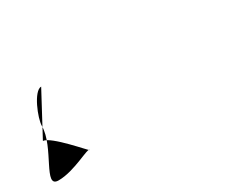

<svg xmlns="http://www.w3.org/2000/svg" viewBox="-95 -313 728 608"><g transform="rotate(-30 269.5 -9.5)"><path d="M0 0C28 0 114 103 114 99C114 87 41 133 -19 133C-76 133 21 34 21 -43C21 -70 54 -152 81.4 -152Z"/></g></svg>

Font: MewTooHand
Style: UltimateCondIta
Weight: 400
Designer: Mew Too, Robert Jablonski
Version: Version 0.77